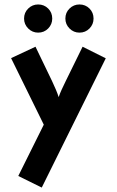

<svg xmlns="http://www.w3.org/2000/svg" viewBox="-20 -624 519 852"><path d="M61.1 156.9Q61.1 156.9 174.3 -70.8L29.2 -366Q29.2 -366 137.5 -416.7L211.1 -263.9Q220.8 -243.1 228.1 -226Q235.4 -209 240.3 -193.1Q245.8 -209 253.5 -226Q261.1 -243.1 271.5 -263.9L346.5 -416.7L449.3 -365.3Q449.3 -365.3 165.3 208.3ZM149.3 -479.2Q123.6 -479.2 105.2 -497.6Q86.8 -516 86.8 -541.7Q86.8 -568.1 105.2 -586.1Q123.6 -604.2 149.3 -604.2Q175.7 -604.2 193.8 -586.1Q211.8 -568.1 211.8 -541.7Q211.8 -516 193.8 -497.6Q175.7 -479.2 149.3 -479.2ZM332.6 -479.2Q306.9 -479.2 288.5 -497.6Q270.1 -516 270.1 -541.7Q270.1 -568.1 288.5 -586.1Q306.9 -604.2 332.6 -604.2Q359 -604.2 377.1 -586.1Q395.1 -568.1 395.1 -541.7Q395.1 -516 377.1 -497.6Q359 -479.2 332.6 -479.2Z"/></svg>

Font: co2trust
Style: Bold
Weight: 700
Designer: Kristian Moeller
Foundry: Dicotype
Version: Version 1.000